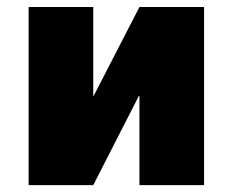

<svg xmlns="http://www.w3.org/2000/svg" viewBox="-20 -540 678 560"><path d="M63.5 0V-519.5H252V-259.8H252.9L386.7 -519.5H575.2V0H386.7V-259.8H384.8L252 0Z"/></svg>

Font: GenEi M Gothic v2 Black
Style: Regular
Weight: 900
Version: Version 2.0